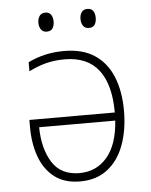

<svg xmlns="http://www.w3.org/2000/svg" viewBox="-52 -750 634 804"><g transform="rotate(-5 265.0 -348.5)"><path d="M232 -540Q311 -540 361.5 -506Q412 -472 436.5 -411Q461 -350 461 -269Q461 -189 438 -126Q415 -63 368.5 -26.5Q322 10 253 10Q187 10 145 -22.5Q103 -55 83 -110.5Q63 -166 63 -234V-265H422Q422 -383 374.5 -444Q327 -505 232 -505Q190 -505 154.5 -496Q119 -487 81 -468V-506Q150 -540 232 -540ZM101 -231Q102 -141 138.5 -83Q175 -25 253 -25Q324 -25 369 -77.5Q414 -130 421 -231ZM345 -627Q329 -627 321 -638.5Q313 -650 313 -667Q313 -685 321 -696Q329 -707 345 -707Q362 -707 369.5 -696Q377 -685 377 -667Q377 -649 369.5 -638Q362 -627 345 -627ZM168 -627Q152 -627 144 -638.5Q136 -650 136 -667Q136 -684 144 -695.5Q152 -707 168 -707Q185 -707 192.5 -695.5Q200 -684 200 -667Q200 -649 192.5 -638Q185 -627 168 -627Z"/></g></svg>

Font: Noto Sans Mono Condensed ExtraLight
Style: Regular
Weight: 200
Width: 3
Designer: Monotype Design Team
Foundry: Monotype Imaging Inc.
Version: Version 2.014; ttfautohint (v1.8.4.7-5d5b)